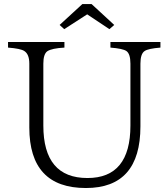

<svg xmlns="http://www.w3.org/2000/svg" viewBox="-20 -923 832 956"><path d="M20 -713.9H300.8V-686Q238.3 -682.6 215.8 -668Q195.8 -653.8 195.8 -606V-297.9Q195.8 -36.6 415.5 -36.6Q629.4 -36.6 629.4 -297.9V-606Q629.4 -654.8 609.4 -668.9Q591.3 -681.2 529.8 -686V-713.9H778.8V-686Q717.8 -681.2 700.2 -668.9Q679.2 -655.3 679.2 -606V-293.9Q679.2 13.2 407.7 13.2Q126 13.2 126 -288.1V-606Q126 -652.8 101.1 -668.9Q83 -681.2 20 -686ZM390.1 -902.8H436L548.8 -798.8L524.9 -777.8L414.1 -851.6L299.8 -777.8L276.9 -798.8Z"/></svg>

Font: I.Ming
Style: Regular
Weight: 400
Designer: Ichiten Fonts Project
Version: Version 5.10 Mar 24, 2018